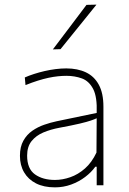

<svg xmlns="http://www.w3.org/2000/svg" viewBox="-20 -799 556 828"><path d="M217 9Q169 9 135.2 -8.2Q101.5 -25.5 83.8 -56Q66 -86.5 66 -127Q66 -166 80.8 -192.2Q95.5 -218.5 119.2 -235Q143 -251.5 170.5 -261Q198 -270.5 224 -276L397 -312Q399.5 -381 381.8 -415.2Q364 -449.5 333.2 -460.8Q302.5 -472 266 -472Q249 -472 229.8 -470Q210.5 -468 189.2 -463.5Q168 -459 143.2 -451.2Q118.5 -443.5 90 -432L87 -465Q105 -473 126.8 -480Q148.5 -487 172.2 -492.5Q196 -498 220 -501Q244 -504 266 -504Q314.5 -504 350.5 -487Q386.5 -470 406.2 -433.5Q426 -397 426 -339Q426 -316.5 426 -281Q426 -245.5 426 -211V-137Q426 -107 426 -73.5Q426 -40 426 0H397V-80H391Q374 -56 347.2 -35.8Q320.5 -15.5 287 -3.2Q253.5 9 217 9ZM217 -23Q249.5 -23 283.2 -34.8Q317 -46.5 346.5 -72.5Q376 -98.5 396 -141L397 -289Q387.5 -284.5 371.5 -279Q355.5 -273.5 324 -266Q292.5 -258.5 236 -248Q198.5 -241 167 -227.8Q135.5 -214.5 116.2 -190.5Q97 -166.5 97 -128Q97 -71 130.8 -47Q164.5 -23 217 -23ZM208 -586Q244.5 -634 281 -682.5Q317.5 -731 353 -778L396 -779Q370 -746.5 344 -714.5Q318 -682.5 292.5 -650.8Q267 -619 241 -587Z"/></svg>

Font: Commissioner Thin
Style: Regular
Weight: 100
Designer: Kostas Bartsokas
Foundry: Kostas Bartsokas
Version: Version 1.001;gftools[0.9.23]